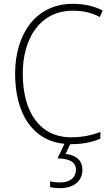

<svg xmlns="http://www.w3.org/2000/svg" viewBox="-20 -744 586 1004"><path d="M411 144C411 96 379 67 323 61L347 10C349 10 350 10 351 10C415 10 467 -2 505 -19V-54C466 -39 416 -26 353 -26C188 -26 99 -158 99 -359C99 -542 188 -688 361 -688C408 -688 456 -680 502 -655L517 -689C470 -713 418 -724 361 -724C164 -724 59 -562 59 -359C59 -149 151 -8 317 8L281 84C342 86 377 102 377 144C377 187 343 210 294 210C274 210 257 208 242 204V234C256 238 274 240 294 240C365 240 411 203 411 144Z"/></svg>

Font: Noto Sans Gurmukhi UI SemiCondensed ExtraLight
Style: Regular
Weight: 200
Width: 4
Designer: Jelle Bosma - Monotype Design Team
Foundry: Monotype Imaging Inc.
Version: Version 2.004